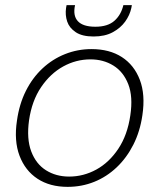

<svg xmlns="http://www.w3.org/2000/svg" viewBox="-20 -715 620 747"><path d="M243 12Q174 12 126 -19.5Q78 -51 56 -109Q34 -167 46 -246Q55 -310 80.5 -361Q106 -412 145 -448.5Q184 -485 233 -504.5Q282 -524 336 -524Q406 -524 454 -493Q502 -462 524 -404.5Q546 -347 534 -267Q525 -204 499 -152.5Q473 -101 434 -64Q395 -27 346.5 -7.5Q298 12 243 12ZM249 -28Q305 -28 355 -55.5Q405 -83 440.5 -136.5Q476 -190 487 -266Q498 -339 479 -387.5Q460 -436 421 -460Q382 -484 332 -484Q276 -484 226 -456.5Q176 -429 140 -376Q104 -323 93 -247Q83 -175 101.5 -126Q120 -77 159 -52.5Q198 -28 249 -28ZM344 -573Q300 -573 275 -589.5Q250 -606 241.5 -631Q233 -656 237 -684L239 -695H272Q263 -654 283 -632.5Q303 -611 351 -611Q399 -611 425 -634Q451 -657 460 -695H493L491 -684Q485 -656 467 -631Q449 -606 418.5 -589.5Q388 -573 344 -573Z"/></svg>

Font: DM Sans 12pt ExtraLight
Style: Italic
Weight: 250
Italic angle: -10°
Version: Version 4.004;gftools[0.9.30]